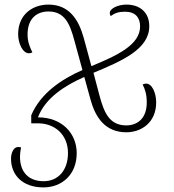

<svg xmlns="http://www.w3.org/2000/svg" viewBox="-20 -566 758 836"><path d="M616 -202C612 -202 607 -201 601 -198C612 -177 619 -154 619 -120C619 -47 575 -20 530 -20C458 -20 434 -73 414 -147L387 -249C512 -301 630 -352 630 -452C630 -512 589 -546 531 -546C495 -546 458 -530 458 -509C458 -505 459 -501 462 -496C480 -509 496 -515 524 -515C569 -515 590 -490 590 -451C590 -370 489 -324 378 -278L344 -403C322 -481 281 -546 191 -546C124 -546 59 -505 59 -417C59 -377 79 -334 106 -334C111 -334 115 -335 121 -338C111 -359 100 -382 100 -416C100 -489 144 -516 191 -516C261 -516 284 -464 304 -389L339 -261C247 -221 156 -159 116 -64V-29H146C218 -29 276 20 276 100C276 176 233 223 170 223C108 223 67 187 67 116C67 106 69 88 72 76C69 75 63 74 59 74C39 74 28 100 28 125C28 196 78 250 169 250C249 250 314 195 314 101C314 13 248 -55 146 -55V-57C178 -139 261 -193 347 -231L374 -133C395 -56 437 10 530 10C595 10 660 -32 660 -120C660 -160 643 -202 616 -202Z"/></svg>

Font: Noto Serif Georgian ExtraLight
Style: Regular
Weight: 200
Designer: Monotype Design Team, Akaki Razmadze
Foundry: Google LLC
Version: Version 2.003